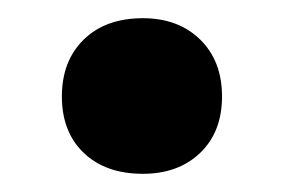

<svg xmlns="http://www.w3.org/2000/svg" viewBox="-20 -344 312 211"><path d="M137 -153Q96 -153 72 -176Q48 -199 48 -238Q48 -277 72 -300.5Q96 -324 137 -324Q176 -324 200 -300.5Q224 -277 224 -238Q224 -199 200 -176Q176 -153 137 -153Z"/></svg>

Font: Ysabeau SC ExtraBold
Style: Regular
Weight: 800
Designer: Christian Thalmann (Catharsis Fonts)
Version: Version 2.001;gftools[0.9.30]; featfreeze: smcp